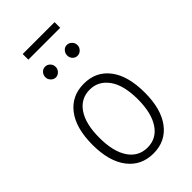

<svg xmlns="http://www.w3.org/2000/svg" viewBox="-239 -838 916 916"><g transform="rotate(-45 219.0 -380.5)"><path d="M219 8Q137 8 89.5 -54Q42 -116 42 -227Q42 -340 89.5 -401.5Q137 -463 219 -463Q301 -463 348 -401.5Q395 -340 395 -227Q395 -116 348 -54Q301 8 219 8ZM219 -32Q280 -32 314.5 -84Q349 -136 349 -228Q349 -323 313 -373Q277 -423 219 -423Q158 -423 123.5 -372Q89 -321 89 -228Q89 -135 123.5 -83.5Q158 -32 219 -32ZM146 -578Q132 -578 121.5 -589Q111 -600 111 -614Q111 -629 121 -640Q131 -651 146 -651Q160 -651 170.5 -640.5Q181 -630 181 -614Q181 -600 170.5 -589Q160 -578 146 -578ZM292 -578Q278 -578 268 -588.5Q258 -599 258 -614Q258 -629 268 -640Q278 -651 292 -651Q306 -651 317 -640.5Q328 -630 328 -614Q328 -600 317.5 -589Q307 -578 292 -578ZM113 -731V-769H328V-731Z"/></g></svg>

Font: Inconsolata SemiCondensed Light
Style: Regular
Weight: 300
Width: 4
Monospace: yes
Designer: Raph Levien, Cyreal, Brenton Simpson
Foundry: Raph Levien, Cyreal, Google
Version: Version 3.100; ttfautohint (v1.8.4.7-5d5b)